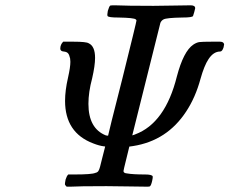

<svg xmlns="http://www.w3.org/2000/svg" viewBox="-20 -703 864 723"><path d="M207 -520Q207 -535 218 -546H257Q305 -546 314 -540Q338 -529 338 -485Q338 -456 327 -408Q313 -356 313 -312Q313 -219 379 -193Q386 -192 387 -192Q387 -196 441 -408Q494 -621 494 -626L493 -628Q492 -630 491 -630Q485 -636 426 -637Q387 -637 385 -643Q383 -646 386 -662Q391 -679 395 -682Q397 -683 413 -683Q456 -681 558 -681Q584 -681 630.5 -682Q677 -683 698 -683Q715 -683 715 -672Q715 -670 711.5 -657.5Q708 -645 707 -643Q705 -637 666 -637Q607 -636 596 -630Q588 -626 584 -617L478 -193L480 -194Q481 -194 484 -195Q487 -196 489 -197Q602 -239 646 -415Q671 -510 708 -535Q720 -543 730.5 -544.5Q741 -546 777 -546H808Q820 -546 823 -539Q823 -538 824 -536Q824 -535 823 -531Q822 -528 822 -525Q817 -509 809 -509Q784 -509 765 -480Q749 -456 735 -406Q716 -336 681 -283Q609 -173 481 -153L467 -151L456 -106Q445 -62 445 -59Q445 -51 458 -50Q480 -46 526 -46Q552 -46 555 -39Q556 -35 553 -22Q549 -4 544 -1Q543 -1 541 -0.5Q539 0 536 0Q514 0 462 -1Q410 -2 381 -2Q274 -2 244 0H231Q225 -6 224.5 -8.5Q224 -11 227 -27Q231 -40 237 -46H260Q326 -46 339 -52Q349 -54 352 -62Q355 -65 365 -108Q376 -150 376 -151Q374 -152 371 -152Q354 -154 331 -163Q225 -203 225 -323Q225 -362 236 -410Q245 -450 245 -470Q245 -473 244.5 -477Q244 -481 244 -483Q241 -497 236 -502.5Q231 -508 220 -509Q207 -510 207 -520Z"/></svg>

Font: KaTeX_Main
Style: Italic
Weight: 400
Version: Version 1.1; ttfautohint (v1.3)